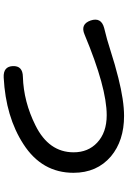

<svg xmlns="http://www.w3.org/2000/svg" viewBox="154 -854 692 1040"><g transform="rotate(90 500.0 -334.0)"><path d="M400 -8Q340 -5 338 -58Q336 -111 396 -112Q531 -116 659 -180Q805 -252 805 -387Q805 -465 753 -514Q698 -566 604 -566Q454 -566 167 -446Q111 -422 91 -479Q72 -536 131 -552L193 -568Q221 -576 249 -585Q333 -612 402 -629Q525 -660 608 -660Q742 -660 827 -589Q916 -513 916 -386Q916 -215 761 -115Q613 -19 400 -8Z"/></g></svg>

Font: Resource Han Rounded CN Medium
Style: Regular
Weight: 500
Designer: Cyano Hao (round all glyphs); Ryoko NISHIZUKA 西塚涼子 (kana, bopomofo & ideographs); Paul D. Hunt (Latin, Greek & Cyrillic)
Foundry: Cyano Hao
Version: 0.990